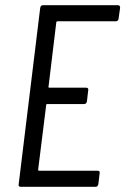

<svg xmlns="http://www.w3.org/2000/svg" viewBox="-20 -720 483 740"><path d="M427 -638H202Q200 -638 198.5 -637Q197 -636 197 -634L167 -386Q166 -385 167 -383.5Q168 -382 170 -382H312Q322 -382 320 -372L315 -329Q313 -319 304 -319H162Q158 -319 158 -315L127 -66Q127 -62 131 -62H356Q366 -62 364 -52L359 -10Q357 0 348 0H60Q50 0 52 -10L135 -690Q137 -700 146 -700H434Q443 -700 443 -690L437 -648Q437 -644 434 -641Q431 -638 427 -638Z"/></svg>

Font: Barlow Condensed
Style: Italic
Weight: 400
Width: 3
Italic angle: -7°
Designer: Jeremy Tribby
Foundry: Tribby Type
Version: Version 1.408